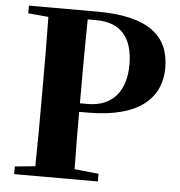

<svg xmlns="http://www.w3.org/2000/svg" viewBox="-53 -797 796 848"><g transform="rotate(5 345.0 -373.5)"><path d="M41 -713 131 -705C133 -602 133 -499 133 -395V-351C133 -247 133 -144 131 -43L41 -34V0H412V-34L305 -45C303 -135 303 -224 303 -299H341C579 -299 665 -400 665 -525C665 -666 573 -747 344 -747H41ZM303 -337V-395C303 -501 303 -606 305 -709H344C450 -709 506 -647 506 -526C506 -414 452 -337 337 -337Z"/></g></svg>

Font: Noto Serif CJK SC Black
Style: Regular
Weight: 900
Designer: Ryoko NISHIZUKA 西塚涼子 (kana & ideographs); Frank Grießhammer (Latin, Greek & Cyrillic); Wenlong ZHANG 张文龙 (bopomofo); San
Foundry: Adobe
Version: Version 2.001;hotconv 1.1.0;makeotfexe 2.6.0